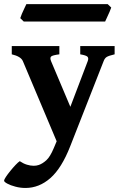

<svg xmlns="http://www.w3.org/2000/svg" viewBox="-38 -679 585 938"><path d="M522 -413.6Q492.7 -406.7 483.2 -400.6Q473.6 -394.5 468.3 -380.4L305.2 35.2Q263.2 142.6 208.3 190.9Q153.3 239.3 86.4 239.3Q61.5 239.3 37.4 232.9Q13.2 226.6 -2.4 218Q-18.1 209.5 -18.1 203.6Q-18.1 198.7 -9.3 185.3Q-0.5 171.9 12.5 156Q25.4 140.1 38.1 126.7Q50.8 113.3 58.6 108.4Q75.7 120.1 93.3 125.5Q110.8 130.9 126.5 130.9Q139.6 130.9 151.4 127Q169.9 120.6 188.5 103.8Q207 86.9 224.6 44.9L238.8 11.2L73.7 -380.4Q64 -403.3 19.5 -413.6V-454.1H252V-413.6Q217.8 -409.2 211.4 -402.6Q205.1 -396 211.4 -380.4L305.7 -157.2L390.6 -380.4Q396 -395 389.4 -401.9Q382.8 -408.7 354 -413.6V-454.1H522ZM505.4 -642.1Q503.4 -635.3 497.1 -620.8Q490.7 -606.4 484.4 -592.8Q478 -579.1 475.6 -573.7H78.1L61 -590.3Q63 -597.7 68.8 -611.3Q74.7 -625 81.3 -638.7Q87.9 -652.3 90.8 -658.7H488.3Z"/></svg>

Font: Gentium Book Plus
Style: Bold
Weight: 700
Designer: Victor Gaultney, Annie Olsen, Iska Routamaa, Becca Hirsbrunner
Foundry: SIL International
Version: Version 6.101